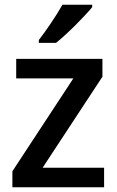

<svg xmlns="http://www.w3.org/2000/svg" viewBox="-20 -786 490 806"><path d="M367 -766H242C217 -721 172 -655 143 -618V-606H215C261 -642 337 -719 367 -756ZM417 0V-82H159L410 -464V-539H48V-457H288L32 -67V0Z"/></svg>

Font: Noto Sans Thai Medium
Style: Regular
Weight: 500
Designer: Monotype Design Team
Foundry: Monotype Imaging Inc.
Version: Version 1.901